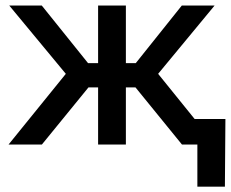

<svg xmlns="http://www.w3.org/2000/svg" viewBox="-20 -536 856 712"><path d="M11.7 0 224.1 -262.2 14.2 -515.6H134.8L306.6 -301.8H343.8V-515.6H446.8V-301.8H483.4L654.3 -515.6H775.9L566.4 -262.2L778.3 0H654.8L482.4 -211.9H446.8V0H343.8V-211.9H308.1L135.3 0ZM711.9 156.2V0H673.8V-94.7H815.9L814 156.2Z"/></svg>

Font: Inter Display Medium
Style: Regular
Weight: 500
Designer: Rasmus Andersson
Foundry: rsms
Version: Version 4.001;git-9221beed3